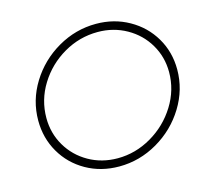

<svg xmlns="http://www.w3.org/2000/svg" viewBox="-102 -823 1025 945"><g transform="rotate(-15 410.5 -350.0)"><path d="M792 -384Q792 -282 737 -192.5Q682 -103 590 -49.5Q498 4 394 4Q301 4 226 -38.5Q151 -81 108.5 -154.5Q66 -228 66 -317Q66 -420 121 -509Q176 -598 267.5 -651Q359 -704 463 -704Q555 -704 630.5 -661.5Q706 -619 749 -546Q792 -473 792 -384ZM108 -319Q108 -241 146 -176.5Q184 -112 250 -74.5Q316 -37 397 -37Q488 -37 569.5 -84.5Q651 -132 700.5 -211.5Q750 -291 750 -382Q750 -459 712 -523.5Q674 -588 607.5 -625.5Q541 -663 461 -663Q368 -663 287 -616Q206 -569 157 -490Q108 -411 108 -319Z"/></g></svg>

Font: TypoPRO Montserrat
Style: Italic
Weight: 275
Italic angle: -11.3°
Designer: Julieta Ulanovsky
Foundry: Julieta Ulanovsky
Version: Version 6.001